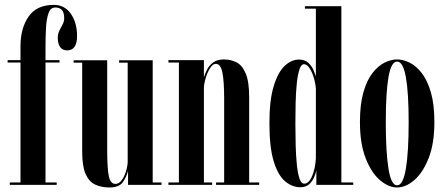

<svg xmlns="http://www.w3.org/2000/svg" viewBox="-20 -776 1866 806"><path d="M21 0V-10H66V-513.5H12V-523.5H66V-582Q66 -657 99.8 -706.2Q133.5 -755.5 206 -755.5Q251.5 -755.5 277.5 -718Q303.5 -680.5 303.5 -625.5Q303.5 -564.5 262 -564.5Q242 -564.5 232.2 -578.8Q222.5 -593 222.5 -618Q222.5 -633.5 229.2 -647.2Q236 -661 242.8 -673.5Q249.5 -686 249.5 -699Q249.5 -723.5 240 -734Q230.5 -744.5 211.5 -744.5Q192 -744.5 183.5 -720.2Q175 -696 173 -657.5Q171 -619 171 -576V-523.5H230V-513.5H171V-10H218V0Z M440 11Q404.5 11 378.8 -1.5Q353 -14 339 -46.5Q325 -79 325 -139V-513H289V-523H430V-148.5Q430 -67.5 437 -35.8Q444 -4 464.5 -4Q480 -4 491.5 -20.2Q503 -36.5 509.5 -58.8Q516 -81 516 -98V-513H480V-523H621V-10H658V0H517.5V-59Q511.5 -34 495.8 -11.5Q480 11 440 11Z M687 0V-10H731V-513.5H687V-523.5H836V-451.5Q841 -468 850 -485.2Q859 -502.5 875.8 -514.5Q892.5 -526.5 920 -526.5Q948.5 -526.5 972.5 -514.5Q996.5 -502.5 1011.2 -468.2Q1026 -434 1026 -368V-10H1068V0H887V-10H921V-361Q921 -436 913.5 -472Q906 -508 886 -508Q873.5 -508 862.5 -491Q851.5 -474 844.2 -450.8Q837 -427.5 836 -408.5V-10H870.5V0Z M1241.5 10Q1206.5 10 1176.8 -15Q1147 -40 1129 -98.8Q1111 -157.5 1111 -259Q1111 -355 1128.8 -413.8Q1146.5 -472.5 1174.8 -499.2Q1203 -526 1235 -526Q1260.5 -526 1275.2 -511.5Q1290 -497 1297 -479.5Q1304 -462 1306 -454V-739.5H1260V-750H1413V-10H1463V0H1308V-61.5Q1306 -50 1299.2 -33.2Q1292.5 -16.5 1278.5 -3.2Q1264.5 10 1241.5 10ZM1257 -5Q1277 -5 1290.5 -37.5Q1304 -70 1306 -112.5V-404Q1304 -428 1296.8 -451.5Q1289.5 -475 1278.8 -490.8Q1268 -506.5 1256.5 -506.5Q1244 -506.5 1236.8 -484Q1229.5 -461.5 1225.8 -424.5Q1222 -387.5 1221 -343.5Q1220 -299.5 1220 -257Q1220 -210 1221.2 -165Q1222.5 -120 1226.2 -84Q1230 -48 1237.2 -26.5Q1244.5 -5 1257 -5Z M1647 11Q1611 11 1575 -19.8Q1539 -50.5 1515 -111.8Q1491 -173 1491 -263.5Q1491 -338 1505.5 -388.5Q1520 -439 1543.5 -469.2Q1567 -499.5 1594.2 -513Q1621.5 -526.5 1647 -526.5Q1672 -526.5 1699.5 -513Q1727 -499.5 1750.5 -469.2Q1774 -439 1788.8 -388.5Q1803.5 -338 1803.5 -263.5Q1803.5 -173 1779.2 -111.8Q1755 -50.5 1719 -19.8Q1683 11 1647 11ZM1647 2Q1672 2 1683.8 -67.8Q1695.5 -137.5 1695.5 -263.5Q1695.5 -387 1683.8 -452.2Q1672 -517.5 1647 -517.5Q1622 -517.5 1610.8 -452.2Q1599.5 -387 1599.5 -263.5Q1599.5 -137.5 1610.8 -67.8Q1622 2 1647 2Z"/></svg>

Font: Imbue 100pt SemiBold
Style: Regular
Weight: 600
Designer: Tyler Finck
Foundry: Etcetera Type Company
Version: Version 1.102; ttfautohint (v1.8.3)